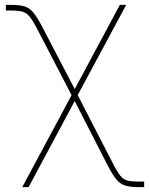

<svg xmlns="http://www.w3.org/2000/svg" viewBox="-20 -559 608 783"><path d="M70.8 204.1 275.9 -178.7H293L440.9 108.4Q458 142.1 470.7 157.7Q483.4 173.3 500.2 177.5Q517.1 181.6 547.4 181.6H567.9V204.1H547.4Q513.2 204.1 492.2 198.2Q471.2 192.4 455.6 174.1Q439.9 155.8 420.4 118.2L284.7 -147L96.7 204.1ZM275.9 -163.1 130.9 -442.4Q113.3 -476.1 100.6 -491.5Q87.9 -506.8 71.3 -511.5Q54.7 -516.1 24.4 -516.1H3.9V-539.1H24.4Q59.1 -539.1 79.3 -533.2Q99.6 -527.3 115.2 -508.8Q130.9 -490.2 150.4 -453.1L284.7 -195.8L468.8 -539.1H494.6L292.5 -163.1Z"/></svg>

Font: Inter 18pt Thin
Style: Regular
Weight: 250
Designer: Rasmus Andersson
Foundry: rsms
Version: Version 4.001;git-66647c0bb